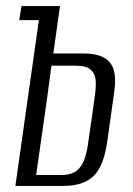

<svg xmlns="http://www.w3.org/2000/svg" viewBox="-20 -611 436 631"><path d="M30.5 0 107.8 -544.8H43.1L50.6 -591H177.2L155.2 -435.3H254.2Q296.3 -435.3 320.8 -422.1Q345.3 -408.9 353.6 -381.5Q361.9 -354.1 355.6 -309.8L332.6 -146.8Q326.7 -105.4 315.6 -77.2Q304.5 -49 287.1 -32.2Q269.7 -15.4 244.7 -7.7Q219.7 0 186.4 0ZM98.8 -35.8H180.2Q212.8 -35.8 230.7 -49Q248.6 -62.2 257.6 -87.7Q266.6 -113.2 270.9 -149.6Q276 -183.9 281.5 -222.1Q287 -260.3 291.4 -294.6Q295.8 -322.4 294.6 -345Q293.3 -367.6 278.9 -381.4Q264.5 -395.1 228.7 -395.1H149.1Q137.5 -305.8 124.4 -215.1Q111.4 -124.5 98.8 -35.8Z"/></svg>

Font: Alumni Sans SC Thin
Style: Italic
Weight: 100
Italic angle: -8°
Designer: Robert E. Leuschke
Foundry: Robert E. Leuschke
Version: Version 1.016